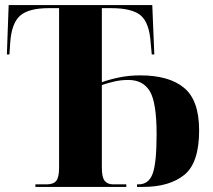

<svg xmlns="http://www.w3.org/2000/svg" viewBox="-20 -734 838 754"><path d="M119 0H476V-10H425Q402 -10 391 -24Q380 -38 380 -75V-400Q400 -407 427 -413.5Q454 -420 484 -420Q542 -420 568.5 -375.5Q595 -331 595 -207Q595 -94 579.5 -52Q564 -10 524 -10H518V0H542Q645 0 703.5 -47Q762 -94 762 -222Q762 -340 703 -389Q644 -438 531 -438Q486 -438 446 -429.5Q406 -421 380 -411V-702H417Q499 -702 533 -673Q567 -644 572 -563L576 -520H586L578 -714H14L7 -520H17L20 -565Q25 -642 58.5 -672Q92 -702 172 -702H212V-75Q212 -38 201 -24Q190 -10 163 -10H119Z"/></svg>

Font: Noto Serif Display SemiCondensed Extra
Style: Regular
Weight: 800
Width: 4
Designer: Monotype Design Team
Foundry: Monotype Imaging Inc.
Version: Version 1.900